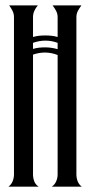

<svg xmlns="http://www.w3.org/2000/svg" viewBox="-20 -704 342 724"><path d="M11.7 0Q22.9 -8.3 27.8 -20.8Q32.7 -33.2 32.7 -46.4V-639.6Q32.7 -652.3 27.1 -663.3Q21.5 -674.3 14.6 -683.6H122.6Q114.7 -674.3 109.6 -663.3Q104.5 -652.3 104.5 -639.6V-564.5Q115.7 -567.9 127.2 -569.1Q138.7 -570.3 151.4 -570.3Q162.6 -570.3 174.3 -569.1Q186 -567.9 197.3 -564.5V-639.6Q197.3 -652.3 191.4 -663.3Q185.5 -674.3 178.2 -683.6H287.1Q279.8 -674.3 273.9 -663.3Q268.1 -652.3 268.1 -639.6V-46.4Q268.1 -33.2 272.7 -20.8Q277.3 -8.3 288.6 0H175.3Q187 -8.3 192.1 -20.8Q197.3 -33.2 197.3 -46.4V-496.6Q173.3 -505.9 149.4 -505.9Q127 -505.9 104.5 -498V-46.4Q104.5 -33.2 109.1 -20.5Q113.8 -7.8 126 0ZM197.3 -542.5Q174.8 -550.8 151.4 -550.8Q138.7 -550.8 127.2 -548.6Q115.7 -546.4 104.5 -542.5V-519.5Q115.2 -522.9 127 -524.2Q138.7 -525.4 150.4 -525.4Q173.8 -525.4 197.3 -518.6Z"/></svg>

Font: XAYAX
Style: Regular
Weight: 400
Designer: Peter Wiegel
Foundry: Peter Wiegel
Version: Version 1.000 2009 initial release